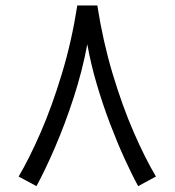

<svg xmlns="http://www.w3.org/2000/svg" viewBox="-20 -646 622 684"><path d="M255.4 -626.5H326.7Q346.7 -498.5 381.3 -383.1Q416 -267.6 456.8 -174.1Q497.6 -80.6 535.6 -17.1L472.2 17.1Q449.2 -24.9 423.1 -82.3Q397 -139.6 371.6 -206.5Q346.2 -273.4 325 -345.2Q303.7 -417 291 -488.3Q273.4 -393.6 242.4 -298.3Q211.4 -203.1 176 -121.1Q140.6 -39.1 109.9 17.1L46.4 -17.1Q84 -80.6 124.8 -174.1Q165.5 -267.6 200.4 -383.1Q235.4 -498.5 255.4 -626.5Z"/></svg>

Font: Vazirmatn FD NL Light
Style: Regular
Weight: 300
Designer: Saber Rastikerdar
Foundry: Saber Rastikerdar
Version: Version 33.003